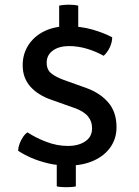

<svg xmlns="http://www.w3.org/2000/svg" viewBox="-20 -718 580 800"><path d="M262.5 -28Q221 -28 181.5 -37.2Q142 -46.5 109.5 -60.8Q77 -75 55.5 -90Q56 -104 61.5 -119Q67 -134 75.8 -147Q84.5 -160 94.5 -166.5Q128.5 -144 173 -127Q217.5 -110 262 -110Q305.5 -109.5 334.5 -128.5Q363.5 -147.5 363.5 -182.5Q364.5 -211 346.8 -232.8Q329 -254.5 290.5 -268L192 -303Q137.5 -322 106 -357.8Q74.5 -393.5 74.5 -446.5Q74.5 -492.5 97.8 -529.2Q121 -566 163.2 -587.2Q205.5 -608.5 262 -608.5Q317 -608.5 364.5 -595Q412 -581.5 447.5 -562.5Q447.5 -542 437.5 -520.8Q427.5 -499.5 412 -485.5Q378 -504.5 341.2 -515.2Q304.5 -526 268 -526Q225.5 -526 200 -507.2Q174.5 -488.5 174.5 -457Q174.5 -427 194.2 -411.8Q214 -396.5 245.5 -385L338 -352Q396.5 -331 431 -291.2Q465.5 -251.5 465.5 -188Q465.5 -141.5 440.8 -105.5Q416 -69.5 370.5 -48.8Q325 -28 262.5 -28ZM256.5 62Q245.5 62 234.8 61.2Q224 60.5 216.5 58.5V-54H296V58.5Q289 60.5 278.2 61.2Q267.5 62 256.5 62ZM226.5 -578.5V-694.5Q235 -696.5 245.8 -697.5Q256.5 -698.5 266.5 -698.5Q277 -698.5 287.5 -697.5Q298 -696.5 306 -694.5V-578.5Z"/></svg>

Font: Signika Negative
Style: Regular
Weight: 400
Designer: Anna Giedry
Foundry: Anna Giedry
Version: Version 2.001